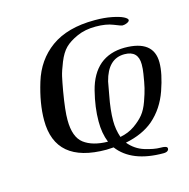

<svg xmlns="http://www.w3.org/2000/svg" viewBox="-84 -528 676 686"><g transform="rotate(-15 254.5 -185.5)"><path d="M57.1 -147.9Q57.1 -210 80.1 -284.9Q103 -359.9 162.1 -402.8Q223.1 -446.8 323.2 -446.8H326.2Q359.4 -446.8 386.7 -441.4Q414.1 -436 428 -429Q441.9 -421.9 441.9 -416Q441.9 -411.1 433.3 -407Q424.8 -402.8 416 -402.8Q411.1 -402.8 385.5 -413.3Q359.9 -423.8 321 -423.8Q282.2 -423.8 252.2 -410.4Q222.2 -397 205.6 -380.4Q189 -363.8 176.5 -332.8Q164.1 -301.8 159.9 -283.4Q155.8 -265.1 149.9 -231.9Q137.7 -160.2 138.2 -127Q138.2 -64 169.7 -40Q201.2 -16.1 257.8 -15.1Q243.7 -50.3 244.1 -94.2Q244.1 -145 259 -204.1Q273.9 -263.2 310.1 -293.9Q346.2 -323.7 400.9 -324.2Q508.8 -324.2 508.8 -241.2Q508.8 -200.2 487.8 -140.1Q466.8 -80.1 422.9 -42Q382.8 -7.8 318.8 4.9Q342.8 33.7 376.5 43.9Q410.2 54.2 433.1 54.2Q456.1 54.2 458 61Q460 66.9 455.1 71.5Q450.2 76.2 439 76.2Q321.8 76.2 272 9.8Q268.1 9.8 259 10.5Q250 11.2 245.1 11.2Q57.1 11.2 57.1 -147.9ZM294.9 -82Q294.9 -49.8 305.2 -20Q335.9 -25.9 358.9 -42Q381.8 -58.1 395.5 -75Q409.2 -91.8 419.2 -119.9Q429.2 -147.9 433.6 -166.5Q438 -185.1 442.9 -216.8Q445.8 -233.9 445.8 -251Q445.8 -301.8 395 -301.8Q334 -301.8 314 -223.1Q312 -211.9 305.2 -174.8Q294.9 -122.1 294.9 -82Z"/></g></svg>

Font: CMU Serif Extra
Style: RomanSlanted
Weight: 500
Italic angle: -9.46001°
Version: Version 0.7.0